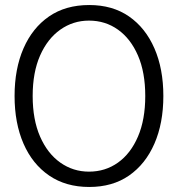

<svg xmlns="http://www.w3.org/2000/svg" viewBox="-20 -732 709 764"><path d="M335 12Q242 12 175.5 -33.5Q109 -79 73.5 -160.5Q38 -242 38 -350Q38 -458 73.5 -539.5Q109 -621 175 -666.5Q241 -712 335 -712Q428 -712 493.5 -666.5Q559 -621 594.5 -539.5Q630 -458 630 -350Q630 -242 594.5 -160.5Q559 -79 493.5 -33.5Q428 12 335 12ZM334 -49Q399 -49 449.5 -85Q500 -121 529 -188.5Q558 -256 558 -350Q558 -444 529 -511Q500 -578 449.5 -614Q399 -650 334 -650Q271 -650 220 -614Q169 -578 139.5 -511Q110 -444 110 -350Q110 -256 139.5 -188.5Q169 -121 220 -85Q271 -49 334 -49Z"/></svg>

Font: DM Sans 36pt Light
Style: Regular
Weight: 300
Designer: Colophon Foundry, Jonny Pinhorn
Foundry: Colophon Foundry
Version: Version 4.004;gftools[0.9.30]